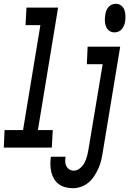

<svg xmlns="http://www.w3.org/2000/svg" viewBox="-56 -775 679 1008"><path d="M-36 0 -32 -92H65L156 -643H78L83 -735H249L143 -92H221L216 0ZM545 -605Q529 -605 517 -614Q505 -623 500 -637Q495 -651 494.5 -666.5Q494 -682 497 -698Q498 -709 502 -719Q506 -729 513.5 -738Q521 -747 531.5 -751Q542 -755 552 -755Q568 -755 580 -746Q592 -737 597 -723Q602 -709 602.5 -693.5Q603 -678 601 -662Q599 -651 595 -641Q591 -631 583.5 -622Q576 -613 565.5 -609Q555 -605 545 -605ZM327 213Q307 213 287.5 208Q268 203 253 192Q238 181 228 164.5Q218 148 213.5 129Q209 110 208.5 89.5Q208 69 211 49Q211 49 211 48.5Q211 48 211 48H288Q288 48 288 48Q288 48 288 49Q286 61 286.5 74Q287 87 292.5 97.5Q298 108 308.5 114.5Q319 121 332 121Q343 121 354 115Q365 109 373.5 99.5Q382 90 387.5 79.5Q393 69 397 57.5Q401 46 403.5 34.5Q406 23 408 12L483 -438H400L404 -530H575L483 27Q480 48 474.5 69.5Q469 91 460 110.5Q451 130 438.5 149.5Q426 169 408.5 183.5Q391 198 369.5 205.5Q348 213 327 213Z"/></svg>

Font: Iosevka Slab SmBdExObl
Style: Regular
Weight: 600
Width: 7
Italic angle: -9°
Monospace: yes
Designer: Belleve Invis
Foundry: Belleve Invis
Version: Version 11.1.0; ttfautohint (v1.8.3)